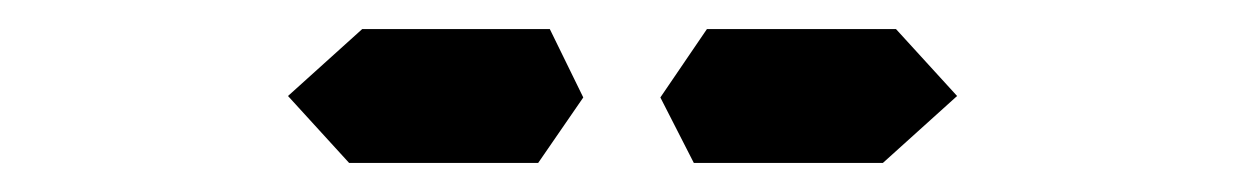

<svg xmlns="http://www.w3.org/2000/svg" viewBox="-20 -566 856 132"><path d="M220 -454 178 -500 229 -546H332H358L381 -499L350 -454H234ZM596 -546 638 -500 587 -454H574H497H457L434 -499L466 -546H492Z"/></svg>

Font: DSEG14 Classic Mini
Style: Italic
Weight: 400
Italic angle: -5°
Designer: Keshikan(Twitter:@keshinomi_88pro)
Version: Version 0.46